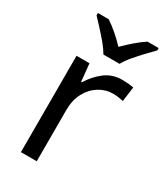

<svg xmlns="http://www.w3.org/2000/svg" viewBox="-191 -845 795 925"><g transform="rotate(30 206.5 -383.0)"><path d="M335 -546Q350 -546 367.5 -544.5Q385 -543 398 -540L387 -459Q374 -462 358.5 -464Q343 -466 329 -466Q288 -466 252 -443.5Q216 -421 194.5 -380.5Q173 -340 173 -286V0H85V-536H157L167 -438H171Q197 -482 238 -514Q279 -546 335 -546ZM194 -606Q181 -629 159 -655.5Q137 -682 113 -708Q89 -734 71 -753V-766H131Q157 -749 185 -725Q213 -701 238 -674Q265 -701 293 -725Q321 -749 347 -766H409V-753Q390 -734 365.5 -708Q341 -682 318.5 -655.5Q296 -629 284 -606Z"/></g></svg>

Font: Noto Sans Vai
Style: Regular
Weight: 400
Designer: Monotype Design Team
Foundry: Monotype Imaging Inc.
Version: Version 2.001; ttfautohint (v1.8.4.7-5d5b)